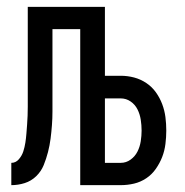

<svg xmlns="http://www.w3.org/2000/svg" viewBox="-20 -540 540 560"><path d="M13 0V-65Q26 -65 35 -75.5Q44 -86 48 -98.5Q52 -111 54 -124Q56 -137 57 -150Q58 -163 59 -176Q60 -189 60.5 -202.5Q61 -216 61 -229Q61 -242 61 -255V-520H286V-319H332Q352 -319 371 -314Q390 -309 406.5 -298Q423 -287 434.5 -271Q446 -255 453 -236.5Q460 -218 462.5 -198.5Q465 -179 465 -159Q465 -140 462.5 -120Q460 -100 453 -82Q446 -64 434.5 -47.5Q423 -31 406.5 -20Q390 -9 371 -4.5Q352 0 332 0H214V-455H133V-254Q133 -234 133 -214.5Q133 -195 131.5 -175Q130 -155 127.5 -135.5Q125 -116 120 -96.5Q115 -77 107.5 -58.5Q100 -40 85.5 -26Q71 -12 52 -6Q33 0 13 0ZM286 -65H332Q348 -65 361 -74.5Q374 -84 381 -98Q388 -112 390.5 -128Q393 -144 393 -159Q393 -175 390.5 -191Q388 -207 381 -221Q374 -235 361 -244Q348 -253 332 -253H286Z"/></svg>

Font: HulyMono
Style: Regular
Weight: 400
Monospace: yes
Designer: Belleve Invis
Foundry: Belleve Invis
Version: Version 33.2.5; ttfautohint (v1.8.4)